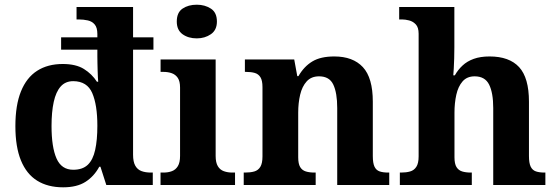

<svg xmlns="http://www.w3.org/2000/svg" viewBox="-20 -790 2375 820"><path d="M249.7 10Q184.3 10 138.8 -18.3Q93.3 -46.6 69.5 -104.6Q45.7 -162.7 45.7 -251.2Q45.7 -340.7 69.5 -399.6Q93.3 -458.6 138.5 -487.6Q183.7 -516.7 248 -516.7Q304.2 -516.7 338.4 -495.4Q372.6 -474.1 394 -440.9H399.4Q398.9 -446.7 398.1 -459.3Q397.4 -472 397 -488Q396.6 -504 396.2 -519.9Q395.8 -535.8 395.8 -548.7V-577.9H241V-630.7H395.8V-644.8Q395.8 -672 384.5 -685.4Q373.3 -698.7 355.1 -702.8Q336.9 -707 314.9 -707H306.9V-760H548.3V-630.7H635.3V-577.9H548.3V-129.1Q548.3 -99 557.8 -82.2Q567.3 -65.5 584.3 -59.3Q601.4 -53 624.5 -53H632.5V0H434L409 -77.8H403.9Q381.9 -37 345.3 -13.5Q308.7 10 249.7 10ZM292.8 -65Q332.6 -65 354.9 -86.2Q377.1 -107.3 386.4 -149.6Q395.8 -191.9 395.8 -252.9Q395.8 -341.9 374 -392.4Q352.3 -442.9 293 -443.4Q259.4 -443.4 239.1 -420.5Q218.8 -397.6 209.5 -354.8Q200.1 -312 200.1 -251.9Q200.1 -161.4 221.4 -113.2Q242.6 -65 292.8 -65Z M665.6 0V-53H678Q698.3 -53 714.2 -59Q730.1 -64.9 739.5 -80.3Q749 -95.7 749 -124.1V-416.1Q749 -443.2 739.3 -457.4Q729.5 -471.7 713.6 -477.3Q697.7 -483 678 -483H665.8V-536H901V-123.9Q901 -95.8 910.3 -80.3Q919.5 -64.8 935.9 -58.9Q952.3 -53 972 -53H983.8V0ZM820.4 -626.1Q784.3 -626.1 759.6 -643.9Q735 -661.7 735 -698Q735 -736.5 759.6 -753.2Q784.3 -769.9 820.4 -769.9Q855 -769.9 880.7 -753.2Q906.4 -736.5 906.4 -698Q906.4 -661.7 880.7 -643.9Q855 -626.1 820.4 -626.1Z M1020.9 0V-53H1026.6Q1049.6 -53 1066 -57.7Q1082.5 -62.4 1091.8 -77.4Q1101 -92.3 1101 -122.1V-417.9Q1101 -446.1 1092.3 -460.1Q1083.7 -474 1068 -478.5Q1052.3 -483 1030.3 -483H1025.9V-536H1236.6L1249.6 -464.9H1254.6Q1278.6 -506.4 1314 -527.6Q1349.3 -548.9 1407.7 -548.9Q1487.3 -548.9 1529.8 -503.3Q1572.2 -457.6 1572.2 -355.8V-123.9Q1572.2 -93.4 1579.4 -78.2Q1586.6 -63 1601.3 -58Q1615.9 -53 1637.9 -53H1642.4V0H1420.2V-328.8Q1420.2 -393.2 1403.5 -428.6Q1386.9 -464 1342.7 -464Q1309.3 -464 1289.8 -442.4Q1270.2 -420.8 1261.9 -385.5Q1253.6 -350.2 1253.6 -309V-118.3Q1253.6 -90.4 1262 -76.5Q1270.4 -62.6 1286.1 -57.8Q1301.7 -53 1323.7 -53H1328.2V0Z M1687.7 0V-53H1693.4Q1714.7 -53 1731.4 -57.7Q1748.2 -62.4 1758 -77.4Q1767.9 -92.3 1767.9 -122.1V-645.9Q1767.9 -673 1755.8 -685.8Q1743.7 -698.6 1727.2 -702.8Q1710.8 -707 1696.9 -707H1684.8V-760H1920.5V-587.6Q1920.5 -564.3 1919.8 -540.8Q1919 -517.2 1918 -498Q1917 -478.8 1915.9 -468.3H1922.6Q1935.9 -492 1955.4 -510.1Q1974.8 -528.3 2003.2 -538.6Q2031.6 -548.9 2070.8 -548.9Q2155 -548.9 2197.1 -503.3Q2239.1 -457.6 2239.1 -355.8V-123.9Q2239.1 -93.4 2246.5 -78.2Q2253.9 -63 2268.8 -58Q2283.6 -53 2305.6 -53H2309.2V0H2086.5V-328.8Q2086.5 -393.2 2069 -428.6Q2051.4 -464 2007.2 -464Q1974.4 -464 1955.5 -442.3Q1936.6 -420.5 1928.8 -385.2Q1921 -349.9 1921 -309V-118.3Q1921 -90.4 1929.6 -76.5Q1938.2 -62.6 1953.8 -57.8Q1969.4 -53 1991.4 -53H1995V0Z"/></svg>

Font: Noto Serif Ethiopic
Style: Regular
Weight: 400
Designer: Monotype Design Team
Foundry: Monotype Imaging Inc.
Version: Version 2.102